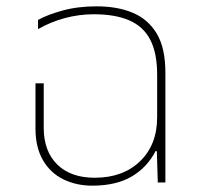

<svg xmlns="http://www.w3.org/2000/svg" viewBox="-20 -576 634 606"><path d="M271 10Q221 10 180 -10Q139 -30 115.5 -70.5Q92 -111 92 -170V-313H118V-173Q118 -99 160.5 -57Q203 -15 279 -15Q368 -15 422 -67Q476 -119 476 -206V-340Q476 -408 454.5 -450Q433 -492 388.5 -511.5Q344 -531 276 -531Q230 -531 185 -519Q140 -507 100 -484V-513Q128 -529 176.5 -542.5Q225 -556 285 -556Q351 -556 399.5 -535.5Q448 -515 475 -469.5Q502 -424 502 -347V0H478L475 -99H471Q444 -47 395 -18.5Q346 10 271 10Z"/></svg>

Font: Noto Sans Thai Thin
Style: Regular
Weight: 250
Designer: Monotype Design Team
Foundry: Monotype Imaging Inc.
Version: Version 2.001